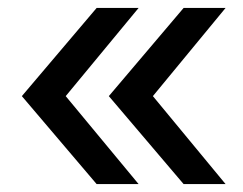

<svg xmlns="http://www.w3.org/2000/svg" viewBox="-20 -588 614 485"><path d="M254.9 -345.2 443.8 -567.9H549.8L366.2 -345.2L549.8 -123H443.8ZM35.2 -345.2 224.1 -567.9H330.1L146 -345.2L330.1 -123H224.1Z"/></svg>

Font: LT Superior Med
Style: Regular
Weight: 500
Designer: Daniel Lyons
Foundry: LyonsType
Version: Version 1.000